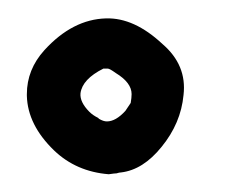

<svg xmlns="http://www.w3.org/2000/svg" viewBox="-20 -164 255 213"><path d="M97.7 -143.6Q60.5 -142.6 29.3 -108.4Q9.8 -86.9 9.8 -59.6Q9.8 -59.6 9.8 -57.6Q10.7 -25.4 40 2.9Q64.5 26.4 100.6 29.3Q107.4 28.3 109.4 28.3Q112.3 27.3 114.3 27.3Q138.7 24.4 159.2 -1Q180.7 -27.3 183.6 -58.6Q187.5 -91.8 160.2 -115.2Q128.9 -144.5 97.7 -143.6ZM119.1 -41Q108.4 -29.3 98.6 -29.3Q94.7 -29.3 89.8 -32.2Q89.8 -32.2 88.9 -33.2Q83 -36.1 79.1 -40Q68.4 -50.8 69.3 -60.5Q71.3 -76.2 94.7 -87.9Q94.7 -87.9 99.6 -87.9Q101.6 -87.9 108.4 -83Q126 -72.3 126 -59.6Q126 -55.7 125 -49.8Z"/></svg>

Font: otype
Style: Regular
Weight: 400
Designer: ironsmith
Version: 4